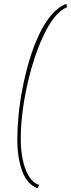

<svg xmlns="http://www.w3.org/2000/svg" viewBox="-20 -769 372 1009"><path d="M71 -37Q71 -93 77.5 -162.5Q84 -232 98.5 -306Q113 -380 134 -451Q155 -522 183.5 -583.5Q212 -645 248.5 -688.5Q285 -732 329 -749L332 -731Q297 -717 265.5 -677Q234 -637 207 -579Q180 -521 158 -452Q136 -383 120.5 -310.5Q105 -238 97 -169Q89 -100 89 -43Q89 56 115 122.5Q141 189 186 203L177 220Q122 200 96.5 129.5Q71 59 71 -37Z"/></svg>

Font: Georama Thin
Style: Italic
Weight: 100
Italic angle: -9°
Designer: Jean-Baptiste Levee
Foundry: Production Type
Version: Version 1.000